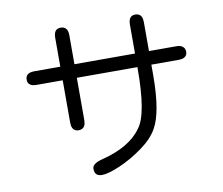

<svg xmlns="http://www.w3.org/2000/svg" viewBox="-85 -853 1170 1006"><g transform="rotate(-10 500.0 -350.0)"><path d="M696.3 -749Q679.7 -749 670.9 -740.2Q659.2 -728.5 659.2 -702.1V-547.9H336.9V-702.1Q336.9 -728.5 325.2 -739.3Q316.4 -749 299.3 -749Q282.2 -749 273.4 -740.2Q261.7 -728.5 261.7 -702.1V-547.9H123Q96.7 -547.9 85 -536.1Q76.2 -527.3 76.2 -510.7Q76.2 -495.1 85 -487.3Q95.7 -475.6 123 -475.6H261.7V-251Q261.7 -213.9 284.2 -206.1Q290 -203.1 296.9 -203.1Q303.7 -203.1 307.1 -204.1Q310.5 -205.1 314.5 -206.1Q336.9 -213.9 336.9 -251V-475.6H659.2V-469.7Q659.2 -225.6 605.5 -157.2Q544.9 -70.3 394.5 -32.2Q339.8 -18.6 339.8 8.8Q339.8 29.3 349.6 39.1Q359.4 48.8 379.9 48.8Q412.1 48.8 475.6 21.5Q539.1 -5.9 599.6 -49.8Q659.2 -92.8 686.5 -141.6Q732.4 -221.7 733.4 -415V-475.6H878.9Q905.3 -475.6 916 -487.3Q924.8 -495.1 924.8 -510.7Q924.8 -527.3 915 -536.1Q904.3 -547.9 878.9 -547.9H733.4V-702.1Q733.4 -738.3 710.9 -746.1Q705.1 -749 696.3 -749Z"/></g></svg>

Font: FakePearl
Style: Light
Weight: 350
Version: Version 1.2